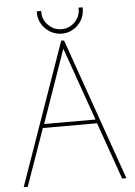

<svg xmlns="http://www.w3.org/2000/svg" viewBox="-58 -898 661 942"><g transform="rotate(-5 272.5 -427.0)"><path d="M385 -854H365V-847Q365 -810 338 -783Q311 -756 273 -756Q236 -756 208.5 -783Q181 -810 181 -847V-854H159V-847Q159 -816 174.5 -790.5Q190 -765 216 -749.5Q242 -734 273 -734Q304 -734 329.5 -749.5Q355 -765 370 -790.5Q385 -816 385 -847ZM526 0 280 -700H266L20 0H40L139 -281H406L505 0ZM147 -300 273 -660 400 -300Z"/></g></svg>

Font: Advent Pro Thin
Style: Regular
Weight: 250
Version: Version 3.000